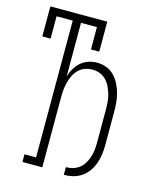

<svg xmlns="http://www.w3.org/2000/svg" viewBox="-112 -812 724 896"><g transform="rotate(15 250.0 -363.5)"><path d="M283 8V-29Q301 -29 317.5 -34Q334 -39 347.5 -49.5Q361 -60 370 -75Q379 -90 384.5 -106.5Q390 -123 392 -140.5Q394 -158 394 -175V-335Q394 -354 392.5 -372.5Q391 -391 386 -409Q381 -427 373 -444Q365 -461 352 -474.5Q339 -488 321.5 -494.5Q304 -501 285 -501Q267 -501 249 -494.5Q231 -488 218 -474.5Q205 -461 197 -444Q189 -427 184.5 -409Q180 -391 178.5 -372.5Q177 -354 177 -335V0H81V-37H137V-698H59V-590H19V-735H294V-590H254V-698H177V-439Q183 -459 193.5 -477.5Q204 -496 220 -510Q236 -524 256.5 -531Q277 -538 298 -538Q321 -538 343 -530Q365 -522 381 -505.5Q397 -489 407.5 -468.5Q418 -448 424 -426Q430 -404 432 -381Q434 -358 434 -335V-175Q434 -153 431 -130.5Q428 -108 420.5 -87Q413 -66 400 -47.5Q387 -29 368.5 -16Q350 -3 328 2.5Q306 8 283 8Z"/></g></svg>

Font: Iosevka Slab Extralight
Style: Regular
Weight: 200
Monospace: yes
Designer: Belleve Invis
Foundry: Belleve Invis
Version: Version 11.1.1; ttfautohint (v1.8.3)